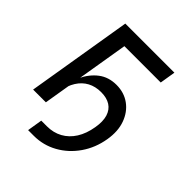

<svg xmlns="http://www.w3.org/2000/svg" viewBox="-197 -663 937 937"><g transform="rotate(45 271.0 -194.5)"><path d="M154.8 157.2 167.5 79.1H206.5Q251 79.1 286.1 59.8Q321.3 40.5 344.5 3.9Q367.7 -32.7 376.5 -85.4Q384.3 -130.9 374.8 -162.4Q365.2 -193.8 340.1 -210Q314.9 -226.1 275.9 -226.1Q236.8 -226.1 206.5 -210Q176.3 -193.8 156.5 -162.4Q136.7 -130.9 128.9 -85.4H116.2Q126.5 -147 150.1 -196.5Q173.8 -246.1 211.9 -275.1Q250 -304.2 304.2 -304.2Q356.9 -304.2 395.8 -275.9Q434.6 -247.6 452.4 -198.2Q470.2 -148.9 459.5 -85.4Q447.8 -15.1 409.7 39.8Q371.6 94.7 315.4 126Q259.3 157.2 193.8 157.2ZM461.4 -545.9 448.2 -464.8H197.3L120.1 0H32.2L122.6 -545.9Z"/></g></svg>

Font: Inter Variable
Style: Italic
Weight: 400
Italic angle: -9.39999°
Designer: Rasmus Andersson
Foundry: rsms
Version: Version 4.001;git-9221beed3